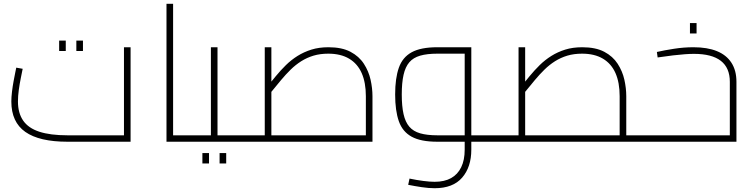

<svg xmlns="http://www.w3.org/2000/svg" viewBox="-20 -750 3977 1016"><path d="M337 0Q188 0 114 -52Q40 -104 40 -213Q40 -236 43.5 -265Q47 -294 52 -321Q57 -348 61 -367.5Q65 -387 66 -392L100 -386Q96 -366 90 -336.5Q84 -307 79.5 -274.5Q75 -242 75 -213Q75 -152 102.5 -112Q130 -72 188 -53Q246 -34 337 -34H636V-500H671V0ZM293 -480V-535H328V-480ZM384 -480V-535H419V-480Z M896 0V-34H996V0ZM861 0V-730H896V0ZM996 0V-34Q1010 -34 1013 -29Q1016 -24 1016 -17Q1016 -10 1013 -5Q1010 0 996 0Z M1131 0V-34H1231V0ZM996 0V-34H1111L1096 -20V-500H1131V0ZM996 0Q983 0 979.5 -5Q976 -10 976 -17Q976 -24 979.5 -29Q983 -34 996 -34ZM1231 0V-34Q1245 -34 1248 -29Q1251 -24 1251 -17Q1251 -10 1248 -5Q1245 0 1231 0ZM1051 115V60H1086V115ZM1142 115V60H1177V115Z M1231 0V-34H1941L1916 -10V-241Q1916 -313 1894 -363Q1872 -413 1827.5 -439.5Q1783 -466 1717 -466Q1674 -466 1639 -455.5Q1604 -445 1574 -426Q1544 -407 1518 -381.5Q1492 -356 1467 -326Q1442 -296 1416 -264L1389 -285Q1414 -316 1439.5 -347Q1465 -378 1493 -405.5Q1521 -433 1554.5 -454Q1588 -475 1628 -487.5Q1668 -500 1718 -500Q1789 -500 1834.5 -476Q1880 -452 1905.5 -412.5Q1931 -373 1941 -328Q1951 -283 1951 -241V0ZM1381 -34V-500H1416V-34ZM1231 0Q1218 0 1214.5 -5Q1211 -10 1211 -17Q1211 -24 1214.5 -29Q1218 -34 1231 -34Z M2474 0V-34H2574V0ZM2280 246Q2249 246 2212 240.5Q2175 235 2140 228L2147 195Q2185 203 2220 207.5Q2255 212 2280 212Q2332 212 2367 192.5Q2402 173 2420.5 135Q2439 97 2439 42V-480L2454 -466H2294Q2240 -466 2203.5 -455.5Q2167 -445 2146 -420.5Q2125 -396 2115.5 -354Q2106 -312 2106 -250Q2106 -188 2115.5 -146Q2125 -104 2146 -79.5Q2167 -55 2203.5 -44.5Q2240 -34 2294 -34H2439V0H2294Q2207 0 2158.5 -26.5Q2110 -53 2090.5 -108.5Q2071 -164 2071 -250Q2071 -336 2090.5 -391.5Q2110 -447 2158.5 -473.5Q2207 -500 2294 -500H2474V42Q2474 134 2425.5 190Q2377 246 2280 246ZM2574 0V-34Q2588 -34 2591 -29Q2594 -24 2594 -17Q2594 -10 2591 -5Q2588 0 2574 0Z M3294 0V-34H3394V0ZM2574 0V-34H3284L3259 -10V-241Q3259 -313 3237 -363Q3215 -413 3170.5 -439.5Q3126 -466 3060 -466Q3017 -466 2982 -455.5Q2947 -445 2917 -426Q2887 -407 2861 -381.5Q2835 -356 2810 -326Q2785 -296 2759 -264L2732 -285Q2757 -316 2782.5 -347Q2808 -378 2836 -405.5Q2864 -433 2897.5 -454Q2931 -475 2971 -487.5Q3011 -500 3061 -500Q3132 -500 3177.5 -476Q3223 -452 3248.5 -412.5Q3274 -373 3284 -328Q3294 -283 3294 -241V0ZM2724 -34V-500H2759V-34ZM2574 0Q2561 0 2557.5 -5Q2554 -10 2554 -17Q2554 -24 2557.5 -29Q2561 -34 2574 -34ZM3394 0V-34Q3408 -34 3411 -29Q3414 -24 3414 -17Q3414 -10 3411 -5Q3408 0 3394 0Z M3460 -446 3456 -475Q3495 -484 3547 -492Q3599 -500 3649 -500Q3723 -500 3773.5 -479.5Q3824 -459 3850.5 -418Q3877 -377 3877 -317V0H3394V-34H3857L3842 -20V-317Q3842 -391 3794.5 -428Q3747 -465 3652 -465Q3631 -465 3604 -463Q3577 -461 3542 -457Q3507 -453 3460 -446ZM3394 0Q3381 0 3377.5 -5Q3374 -10 3374 -17Q3374 -24 3377.5 -29Q3381 -34 3394 -34ZM3631 -573V-628H3666V-573Z"/></svg>

Font: TitilliumWeb ExtraLight
Style: Regular
Weight: 400
Designer: Mohamed Gaber, Accademia di Belle Arti di Urbino and others
Foundry: Kief Type Foundry, Accademia di Belle Arti di Urbino and others
Version: Version 3.000; ttfautohint (v1.8.2)